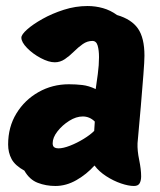

<svg xmlns="http://www.w3.org/2000/svg" viewBox="-20 -604 532 638"><path d="M164 14Q133 14 105.5 3.5Q78 -7 61 -37Q30 -54 18.5 -75.5Q7 -97 7 -124Q7 -182 34.5 -227Q62 -272 108 -298Q154 -324 209 -324Q232 -324 253.5 -321.5Q275 -319 298 -308Q301 -328 305 -358Q309 -388 309 -414Q309 -437 304.5 -452.5Q300 -468 287 -468Q270 -468 255 -457.5Q240 -447 225.5 -432.5Q211 -418 195.5 -407.5Q180 -397 162 -397Q142 -397 115.5 -411Q89 -425 70 -444.5Q51 -464 51 -479Q51 -489 70 -506Q89 -523 121 -541Q153 -559 192 -571.5Q231 -584 271 -584Q297 -584 322 -577Q347 -570 369 -554Q417 -540 438.5 -509Q460 -478 460 -419Q460 -401 456.5 -356Q453 -311 448 -251.5Q443 -192 437 -128Q436 -104 442.5 -72.5Q449 -41 449 -18Q449 -4 444 5Q439 14 425 14Q407 14 382 5.5Q357 -3 333 -18.5Q309 -34 294 -54Q268 -25 234 -5.5Q200 14 164 14ZM174 -111Q190 -111 213 -120Q236 -129 258 -142.5Q280 -156 293 -169L295 -200Q278 -217 255 -217Q233 -217 210 -202.5Q187 -188 171 -167.5Q155 -147 155 -128Q155 -118 160.5 -114.5Q166 -111 174 -111Z"/></svg>

Font: Protest Riot
Style: Regular
Weight: 400
Designer: Octavio Pardo
Foundry: Ashler Design
Version: Version 2.005; ttfautohint (v1.8.4.7-5d5b)